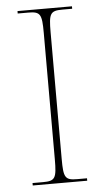

<svg xmlns="http://www.w3.org/2000/svg" viewBox="-52 -748 429 783"><g transform="rotate(-5 162.5 -357.0)"><path d="M50 0H273V-10H233C183 -10 177 -21 177 -98V-616C177 -693 183 -704 233 -704H273V-714H50V-704H93C143 -704 149 -693 149 -616V-98C149 -21 143 -10 93 -10H50Z"/></g></svg>

Font: Noto Serif Display Thin
Style: Regular
Weight: 100
Designer: Monotype Design Team
Foundry: Monotype Imaging Inc.
Version: Version 2.009